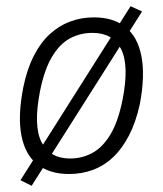

<svg xmlns="http://www.w3.org/2000/svg" viewBox="-20 -553 524 619"><path d="M203 8Q140 8 100.5 -23Q61 -54 49 -116.5Q37 -179 55 -271Q67 -330 89 -373Q111 -416 140.5 -443Q170 -470 206 -483.5Q242 -497 283 -497Q346 -497 385 -465.5Q424 -434 436 -371.5Q448 -309 431 -218Q418 -159 396 -116.5Q374 -74 345 -46.5Q316 -19 280 -5.5Q244 8 203 8ZM206 -42Q245 -42 278 -60Q311 -78 336 -119.5Q361 -161 375 -231Q397 -342 370.5 -394.5Q344 -447 278 -447Q239 -447 206 -429.5Q173 -412 148 -370.5Q123 -329 109 -259Q87 -147 114 -94.5Q141 -42 206 -42ZM82 46 46 28 401 -533 438 -516Z"/></svg>

Font: Nunito Sans 10pt Condensed Light
Style: Italic
Weight: 300
Width: 3
Italic angle: -9°
Designer: Vernon Adams
Foundry: Vernon Adams
Version: Version 3.101;gftools[0.9.27]